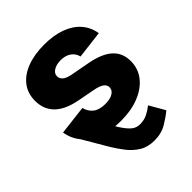

<svg xmlns="http://www.w3.org/2000/svg" viewBox="-211 -665 988 988"><g transform="rotate(-45 283.0 -171.5)"><path d="M158.7 -145Q198.7 -65.4 226.1 -18.1Q253.4 29.3 272.5 53Q291.5 76.7 307.1 84.5Q322.8 92.3 339.4 92.3Q372.6 92.3 396.5 79.3Q420.4 66.4 438 52.2L486.8 136.7Q460 159.2 422.4 181.6Q384.8 204.1 333.5 204.1Q285.6 204.1 251.5 182.9Q217.3 161.6 192.1 128.9Q167 96.2 146.5 62L52.2 -98.6ZM283.7 10.7Q213.4 10.7 159.2 -9.5Q105 -29.8 71.5 -67.6Q38.1 -105.5 29.8 -158.2L189.5 -177.2Q198.2 -143.6 222.2 -125.7Q246.1 -107.9 288.1 -107.9Q323.2 -107.9 343.5 -120.4Q363.8 -132.8 363.8 -153.3Q363.8 -171.4 347.7 -182.9Q331.5 -194.3 297.9 -200.7L203.1 -218.8Q123 -233.9 83 -273.2Q43 -312.5 43 -375Q43 -428.7 72 -467Q101.1 -505.4 154.5 -526.1Q208 -546.9 281.2 -546.9Q350.1 -546.9 401.4 -527.8Q452.6 -508.8 483.2 -473.6Q513.7 -438.5 521.5 -389.6L370.1 -371.1Q363.8 -398.4 341.3 -414.3Q318.8 -430.2 284.7 -430.2Q253.4 -430.2 232.9 -417.7Q212.4 -405.3 212.4 -384.8Q212.4 -368.2 225.8 -356Q239.3 -343.8 272.5 -337.4L376.5 -317.9Q457.5 -302.7 497.1 -266.8Q536.6 -231 536.6 -171.9Q536.6 -116.7 504.2 -75.7Q471.7 -34.7 414.8 -12Q357.9 10.7 283.7 10.7Z"/></g></svg>

Font: Inter 18pt ExtraBold
Style: Regular
Weight: 800
Designer: Rasmus Andersson
Foundry: rsms
Version: Version 4.001;git-66647c0bb